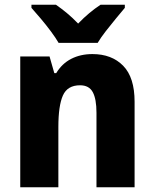

<svg xmlns="http://www.w3.org/2000/svg" viewBox="-20 -786 648 806"><path d="M368 -559Q449 -559 497 -510Q545 -461 545 -359V0H385V-313Q385 -370 369.5 -399Q354 -428 316 -428Q263 -428 244 -385Q225 -342 225 -253V0H65V-549H188L208 -479H216Q240 -519 279 -539Q318 -559 368 -559ZM226 -606Q214 -627 193.5 -654.5Q173 -682 151 -708Q129 -734 112 -753V-766H215Q238 -750 261 -731Q284 -712 308 -687Q332 -712 355.5 -731.5Q379 -751 402 -766H504V-753Q488 -734 466.5 -708Q445 -682 424 -655Q403 -628 390 -606Z"/></svg>

Font: Noto Sans Armenian SemiCondensed ExtraBold
Style: Regular
Weight: 800
Width: 4
Designer: Monotype Design Team
Foundry: Monotype Imaging Inc.
Version: Version 2.008; ttfautohint (v1.8.4.7-5d5b)